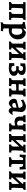

<svg xmlns="http://www.w3.org/2000/svg" viewBox="2300 -2814 750 5390"><g transform="rotate(90 2675.0 -119.0)"><path d="M34.5 5.2 40 -55.7Q72.3 -62.2 82.7 -74Q93.1 -85.7 93.1 -115.2L93.7 -360.7Q93.7 -383.7 87.9 -390.8Q82.1 -397.8 66.6 -397.8Q62.6 -397.8 55.4 -397.5Q48.3 -397.3 42.4 -397.3L37.6 -404.4L43.6 -462Q68.6 -461.6 97.5 -461.3Q126.4 -461 151.3 -461H427.9Q440.5 -461 468.7 -462.3Q496.9 -463.6 538.8 -465.1L534.5 -401.8Q506.2 -397.8 497.6 -390.8Q488.9 -383.7 487.4 -363.7Q484.7 -318.1 482.9 -272.7Q481.2 -227.2 480.2 -185.5Q479.2 -143.9 479.2 -107.9Q479.2 -78.6 484.8 -68.8Q490.4 -59 506.6 -59Q513.8 -59 522 -59.3Q530.2 -59.6 535.3 -60.1L539.7 -54.9L534.3 2.5Q516.2 1.5 493.7 1.2Q471.3 1 451.7 0.5Q432.1 0 420.4 0H313.6L319.1 -59.8Q349.7 -64.2 360 -74.5Q370.2 -84.8 370.2 -112.7L370.8 -350.9Q370.8 -373.9 361.5 -380.6Q352.2 -387.3 330.6 -387.3H261.7Q234.7 -387.3 223.7 -380.3Q212.7 -373.3 210.7 -352.4Q208.2 -303 205.9 -260.3Q203.6 -217.7 202.3 -180.5Q201.1 -143.4 201.1 -110.2Q201.1 -80.8 206.9 -71.1Q212.8 -61.3 229.1 -61.3Q237.7 -61.3 245.8 -61.8Q253.9 -62.3 258.5 -63.3L262.8 -58L255.8 2.5Q238.2 1.5 216.2 1.2Q194.2 1 174.6 0.5Q155 0 142.9 0Q126.4 0 96.6 1.3Q66.7 2.6 34.5 5.2Z M604 236.1 612.2 175.4Q640.6 172.4 649.2 160.2Q657.8 148.1 658.7 112.5Q659.6 93.3 660.5 65.7Q661.5 38.1 662.2 9.3Q662.9 -19.5 662.9 -41.4V-324Q662.9 -358.5 652.6 -371.1Q642.3 -383.7 614.4 -383.7H601.1L597.2 -389L602.5 -441Q647.8 -447.9 689.5 -455.3Q731.2 -462.7 757.8 -468.1Q784.4 -473.6 784.4 -473.6L793.1 -463.8Q793.1 -463.8 788.9 -443.6Q784.7 -423.5 782.2 -401.2L786.2 -396.5Q825.7 -432 851.7 -450.5Q877.7 -469.1 886.9 -469.1Q946.7 -469.1 991 -441.9Q1035.4 -414.8 1060.3 -365.5Q1085.3 -316.2 1085.3 -250.5Q1085.3 -191.5 1065.8 -143.5Q1046.3 -95.6 1010.7 -61.4Q975 -27.2 926.7 -8.7Q878.3 9.7 820.5 9.7Q813 9.7 802.8 9Q792.6 8.2 784.7 7.6Q776.8 7.1 776.8 7.1Q776.8 29.4 776.9 52.9Q776.9 76.4 776.9 99.7Q776.9 139 783.3 154.1Q789.6 169.3 813.6 169.3Q824.3 169.3 836.9 168.3Q849.5 167.4 853.9 167.4L856.3 171.3L845.6 231.8Q839 231.8 824.8 231.6Q810.5 231.4 792.9 230.9Q775.3 230.5 757.2 230.2Q739.2 230 724.9 230Q697.4 230 669.2 231.3Q641.1 232.5 622.6 234.3Q604 236.1 604 236.1ZM855.7 -71.4Q904.2 -71.4 931.2 -107.9Q958.2 -144.4 958.2 -211.6Q958.2 -261.3 945.9 -297.1Q933.6 -332.8 911 -352.3Q888.5 -371.8 858.7 -371.8Q844.1 -371.8 824.1 -363.5Q804.2 -355.2 786.3 -341.3Q784.7 -302.1 783.2 -256.9Q781.6 -211.8 780.9 -167.4Q780.1 -123 780.1 -85.9Q791.1 -81.5 812.2 -76.5Q833.4 -71.4 855.7 -71.4Z M1297.5 -64.4 1250.5 -114.4Q1320.3 -182.5 1388 -254.9Q1455.8 -327.3 1519.6 -403.3L1567 -353.3Q1496.8 -283.3 1429 -211.2Q1361.2 -139.1 1297.5 -64.4ZM1144.6 5.2 1150.1 -55.3Q1183.7 -61.3 1194.1 -73.1Q1204.5 -84.8 1204.5 -115.3L1204.6 -362.6Q1204.6 -385.6 1199.3 -392.7Q1194 -399.7 1177 -399.7Q1170.5 -399.7 1162.6 -399.5Q1154.7 -399.2 1154.7 -399.2L1150 -406.3L1155.5 -461.6Q1155.5 -461.6 1172.3 -461.6Q1189.2 -461.6 1211.5 -461.3Q1233.8 -461 1249.7 -461Q1263.9 -461 1284.2 -461.8Q1304.4 -462.6 1324.1 -463.1Q1343.8 -463.6 1356.8 -464.3Q1369.9 -465.1 1369.9 -465.1L1365.6 -402.8Q1338.2 -398.8 1330.6 -390.6Q1323.1 -382.4 1321.1 -356.1Q1319.1 -320.2 1317 -278.1Q1315 -235.9 1313.9 -192.6Q1312.9 -149.3 1312.9 -109.7Q1312.9 -80.4 1319.2 -70.6Q1325.6 -60.8 1342.9 -60.8Q1352.5 -60.8 1360.2 -61.8Q1368 -62.8 1368 -62.8L1372.3 -57.6L1364.8 2.5Q1364.8 2.5 1354 2Q1343.1 1.5 1327.1 1.2Q1311.2 1 1295.1 0.5Q1279 0 1268.1 0Q1245.1 0 1216.3 1Q1187.4 2.1 1166.3 3.4Q1145.2 4.6 1144.6 5.2ZM1661.1 1.5Q1661.1 1.5 1643 1Q1624.9 0.5 1598.3 0.3Q1571.7 0 1545.9 0Q1534.1 0 1515.9 0Q1497.7 0 1479.5 0.5Q1461.3 1 1449.2 1Q1437.2 1 1437.2 1L1443.3 -59.8Q1473.7 -60.8 1485.2 -74.2Q1496.7 -87.5 1496.7 -122.8L1497.3 -362.6Q1497.3 -384.7 1491.4 -392.2Q1485.6 -399.7 1469.1 -399.7Q1462.6 -399.7 1454.7 -399.5Q1446.9 -399.2 1446.9 -399.2L1442.6 -406.3L1448.1 -461.6Q1448.1 -461.6 1466.4 -461.6Q1484.7 -461.6 1509 -461.3Q1533.2 -461 1549.8 -461Q1563.4 -461 1582.8 -461.8Q1602.2 -462.6 1621.5 -463.1Q1640.9 -463.6 1653.5 -464.3Q1666.2 -465.1 1666.2 -465.1L1661.8 -403.7Q1634.3 -399.7 1625.2 -392.5Q1616.2 -385.2 1614.7 -364.7Q1612.7 -327.6 1610.5 -283.5Q1608.2 -239.4 1606.9 -194.9Q1605.6 -150.4 1605.6 -109.7Q1605.6 -82.6 1612.4 -72.2Q1619.2 -61.7 1637.3 -61.7Q1647.4 -61.7 1655.9 -63Q1664.3 -64.3 1664.3 -64.3L1668.1 -58Z M1884.4 8.5Q1830.9 8.5 1757 -4L1750.3 -12.7Q1751.8 -38.9 1752.5 -59.3Q1753.2 -79.7 1753.2 -98.6Q1753.1 -117.4 1751.6 -136.7L1769.9 -145.4L1827.7 -148.5Q1826.7 -101.2 1843.5 -82.1Q1860.4 -62.9 1902.9 -62.9Q1989.1 -62.9 1989.1 -126.6Q1989.1 -182.7 1926.5 -199.3L1840 -197.2L1834.9 -204.9L1843.2 -270.8L1933.8 -270.7Q1951.4 -280.8 1961 -297Q1970.6 -313.3 1970.6 -333.5Q1970.6 -362.2 1951.7 -377Q1932.9 -391.9 1893.7 -391.9Q1861.4 -391.9 1847.8 -376.8Q1834.2 -361.8 1829.6 -319.9L1755.3 -315Q1758.3 -336.9 1759.5 -370.2Q1760.8 -403.5 1759.7 -441.1L1768.2 -450.2Q1810.2 -459 1842.7 -462.7Q1875.3 -466.4 1907.3 -466.4Q1994.4 -466.4 2040.2 -438Q2086 -409.7 2086 -355.3Q2086 -321.6 2067.3 -295.6Q2048.5 -269.7 2008.9 -248Q2060.2 -233.9 2085.3 -205.8Q2110.4 -177.8 2110.4 -136.3Q2110.4 -91.8 2083.2 -59.2Q2056 -26.5 2005.5 -9Q1954.9 8.5 1884.4 8.5Z M2172.1 5.2 2177.5 -56.2Q2210.3 -62.2 2221.1 -74Q2231.9 -85.7 2231.9 -115.6L2232.5 -362.3Q2232.5 -384.4 2227 -391.9Q2221.5 -399.4 2204.9 -399.4Q2198.8 -399.4 2191.4 -399.1Q2184 -398.8 2182.2 -398.8L2177.5 -406L2182.9 -461.6Q2189.7 -461.6 2206.5 -461.6Q2223.3 -461.6 2242.7 -461.3Q2262 -461 2275.7 -461Q2292.7 -461 2317.1 -462.1Q2341.5 -463.1 2363.7 -464.1Q2386 -465.1 2396.8 -465.1L2392.5 -402.5Q2364.6 -398.5 2357.6 -390.3Q2350.5 -382.1 2348.5 -355.7L2343.5 -268.7L2435.5 -266.8Q2463.1 -266.8 2481.6 -267.8Q2500.1 -268.9 2521.2 -270.5L2521.7 -362.3Q2521.7 -384.8 2516.2 -392.1Q2510.7 -399.4 2494.2 -399.4Q2488.5 -399.4 2480.6 -399.1Q2472.7 -398.8 2470.4 -398.8L2466.2 -406L2471.6 -461.6Q2480.2 -461.6 2499.2 -461.6Q2518.3 -461.6 2539.1 -461.3Q2559.9 -461 2573.8 -461Q2589.1 -461 2612.5 -462.1Q2636 -463.1 2657.7 -464.1Q2679.4 -465.1 2689.7 -465.1L2685.8 -403.4Q2657.8 -399.4 2649.3 -392.1Q2640.7 -384.8 2638.7 -364.4Q2636.2 -324.6 2634.1 -279.3Q2632.1 -234 2631.1 -189.9Q2630.1 -145.8 2630.1 -107.7Q2630.1 -83.1 2636.6 -72.9Q2643.1 -62.6 2660.7 -62.6Q2669.6 -62.6 2677.8 -63.7Q2686.1 -64.7 2687.9 -65.2L2692.1 -58.9L2685.1 1.5Q2678.8 1.5 2659.6 1Q2640.4 0.5 2616.3 0.3Q2592.2 0 2570.5 0Q2557.5 0 2535 0Q2512.5 0 2491.7 0.5Q2470.8 1 2461.3 1L2467.9 -60.7Q2498.3 -61.7 2509.7 -75.1Q2521.2 -88.4 2521.2 -123.7V-198Q2519.4 -198 2505.5 -198.5Q2491.6 -199 2474.7 -199Q2457.9 -199 2445.4 -199Q2438.2 -199 2423.2 -198.2Q2408.2 -197.4 2390.8 -196.2Q2373.3 -194.9 2359.7 -193.9Q2346 -192.9 2341.5 -192.4L2340 -106.1Q2339 -80.8 2345 -71.3Q2351.1 -61.7 2367.8 -61.7Q2378 -61.7 2386.2 -62.5Q2394.5 -63.3 2394.9 -63.7L2398.7 -58.5L2392.2 2.5Q2382.7 2 2364.1 1.5Q2345.5 1 2326.3 0.5Q2307.1 0 2294 0Q2274.3 0 2248.6 1Q2222.9 2.1 2201.8 3.1Q2180.7 4.2 2172.1 5.2Z M3107 12Q3063 12 3037.3 -7.8Q3011.6 -27.6 3007.2 -65.4L2999.6 -68.2Q2979.6 -47.8 2958.8 -30.5Q2938 -13.3 2919.9 -2.6Q2901.8 8 2889.1 8Q2850.3 8 2819.3 -10.9Q2788.3 -29.9 2770.4 -62.8Q2752.6 -95.8 2752.6 -136.7Q2752.6 -167.6 2768.6 -190.5Q2784.7 -213.4 2810.5 -219.9L3003.2 -264.7L3003.8 -289.3Q3003.8 -332.1 2981.2 -356Q2958.7 -380 2918.5 -380Q2890.5 -380 2858.4 -366.3Q2826.2 -352.6 2800.7 -333.1L2792.6 -337.5L2774.7 -397.2Q2804.3 -413.5 2840.4 -431.4Q2876.5 -449.2 2908.8 -461.1Q2941.2 -473 2958 -473Q3016.5 -473 3053.1 -455Q3089.7 -437.1 3106.9 -406.5Q3124.1 -376 3124.1 -336.8Q3124.1 -324.3 3121.1 -297.1Q3118.2 -269.9 3114.2 -237.7Q3110.2 -205.6 3107.2 -176.7Q3104.3 -147.7 3104.3 -130.7Q3104.3 -111.9 3113.9 -101Q3123.6 -90.1 3139.9 -90.1Q3153.3 -90.1 3166.9 -96.1Q3180.5 -102.2 3188.1 -107.5L3203.5 -86.5Q3193.2 -68.5 3177.3 -47.3Q3161.3 -26.1 3143.2 -9.6Q3125.1 6.9 3107 12ZM2926 -87.1Q2941.4 -87.1 2961.7 -95.4Q2982 -103.7 2998 -116.1L3001.2 -210.9L2894.1 -181.2Q2870.1 -174.4 2870.1 -148.2Q2870.1 -122.5 2885.5 -104.8Q2900.9 -87.1 2926 -87.1Z M3663.4 1.5Q3656.9 1.1 3640.9 0.8Q3625 0.5 3602.8 0.3Q3580.6 0 3552.6 0Q3541 0 3519.6 0Q3498.2 0 3476.9 0.5Q3455.6 1 3443.1 1L3449.6 -59.4Q3481.2 -61.3 3492 -73.7Q3502.9 -86.1 3502.9 -117.9L3503 -360.8Q3503 -383.8 3498.9 -390.9Q3494.7 -397.9 3480.4 -397.9Q3474.8 -397.9 3468 -397.6Q3461.2 -397.4 3459.4 -397.4L3454.7 -404.5L3460.1 -461.6Q3470.2 -461.6 3487.9 -461.6Q3505.6 -461.6 3524.6 -461.3Q3543.6 -461 3556.6 -461Q3568.1 -461 3586.2 -462.1Q3604.3 -463.1 3625.8 -463.9Q3647.3 -464.7 3668 -465.1L3664.1 -401.9Q3637.9 -397.9 3629 -390.6Q3620.1 -383.4 3618.7 -362.9Q3617.2 -326.3 3615.4 -282Q3613.6 -237.7 3612.7 -192.6Q3611.8 -147.6 3611.8 -107.7Q3611.8 -76.2 3623 -67.2Q3634.2 -58.2 3666.1 -63.8L3670.4 -57.6ZM3548.9 -190.1Q3488.3 -161.8 3434.5 -154.8Q3380.7 -147.9 3339.9 -161.3Q3299 -174.7 3275.8 -206.9Q3252.5 -239.2 3252.5 -288.8V-369.5Q3252.5 -386.5 3248.3 -393.3Q3244 -400.1 3232.2 -400.1Q3230.1 -400.1 3225 -399.8Q3219.9 -399.6 3214.7 -399.6L3210.6 -406.7L3215.5 -461.6L3294.5 -461Q3307.6 -461 3336.6 -462.3Q3365.7 -463.6 3413.5 -465.1L3408.6 -403.2Q3382.5 -399.2 3375.4 -390.8Q3368.3 -382.4 3367.3 -356.5L3365.9 -303.5Q3364.9 -262.7 3384.5 -243.8Q3404.1 -224.8 3442.9 -221.6L3547.6 -249.5Z M3893.5 -64.4 3846.5 -114.4Q3916.3 -182.5 3984 -254.9Q4051.8 -327.3 4115.6 -403.3L4163 -353.3Q4092.8 -283.3 4025 -211.2Q3957.2 -139.1 3893.5 -64.4ZM3740.6 5.2 3746.1 -55.3Q3779.7 -61.3 3790.1 -73.1Q3800.5 -84.8 3800.5 -115.3L3800.6 -362.6Q3800.6 -385.6 3795.3 -392.7Q3790 -399.7 3773 -399.7Q3766.5 -399.7 3758.6 -399.5Q3750.7 -399.2 3750.7 -399.2L3746 -406.3L3751.5 -461.6Q3751.5 -461.6 3768.3 -461.6Q3785.2 -461.6 3807.5 -461.3Q3829.8 -461 3845.7 -461Q3859.9 -461 3880.2 -461.8Q3900.4 -462.6 3920.1 -463.1Q3939.8 -463.6 3952.8 -464.3Q3965.9 -465.1 3965.9 -465.1L3961.6 -402.8Q3934.2 -398.8 3926.6 -390.6Q3919.1 -382.4 3917.1 -356.1Q3915.1 -320.2 3913 -278.1Q3911 -235.9 3909.9 -192.6Q3908.9 -149.3 3908.9 -109.7Q3908.9 -80.4 3915.2 -70.6Q3921.6 -60.8 3938.9 -60.8Q3948.5 -60.8 3956.2 -61.8Q3964 -62.8 3964 -62.8L3968.3 -57.6L3960.8 2.5Q3960.8 2.5 3950 2Q3939.1 1.5 3923.1 1.2Q3907.2 1 3891.1 0.5Q3875 0 3864.1 0Q3841.1 0 3812.3 1Q3783.4 2.1 3762.3 3.4Q3741.2 4.6 3740.6 5.2ZM4257.1 1.5Q4257.1 1.5 4239 1Q4220.9 0.5 4194.3 0.3Q4167.7 0 4141.9 0Q4130.1 0 4111.9 0Q4093.7 0 4075.5 0.5Q4057.3 1 4045.2 1Q4033.2 1 4033.2 1L4039.3 -59.8Q4069.7 -60.8 4081.2 -74.2Q4092.7 -87.5 4092.7 -122.8L4093.3 -362.6Q4093.3 -384.7 4087.4 -392.2Q4081.6 -399.7 4065.1 -399.7Q4058.6 -399.7 4050.7 -399.5Q4042.9 -399.2 4042.9 -399.2L4038.6 -406.3L4044.1 -461.6Q4044.1 -461.6 4062.4 -461.6Q4080.7 -461.6 4105 -461.3Q4129.2 -461 4145.8 -461Q4159.4 -461 4178.8 -461.8Q4198.2 -462.6 4217.5 -463.1Q4236.9 -463.6 4249.5 -464.3Q4262.2 -465.1 4262.2 -465.1L4257.8 -403.7Q4230.3 -399.7 4221.2 -392.5Q4212.2 -385.2 4210.7 -364.7Q4208.7 -327.6 4206.5 -283.5Q4204.2 -239.4 4202.9 -194.9Q4201.6 -150.4 4201.6 -109.7Q4201.6 -82.6 4208.4 -72.2Q4215.2 -61.7 4233.3 -61.7Q4243.4 -61.7 4251.9 -63Q4260.3 -64.3 4260.3 -64.3L4264.1 -58Z M4391.9 5.4 4397.9 -55Q4430.7 -58 4446.7 -63.5Q4462.7 -69 4467.8 -83.5Q4473 -98 4473 -125.2V-394.4Q4446.2 -393.9 4430.5 -390.7Q4414.7 -387.5 4405.9 -377.4Q4397 -367.3 4392.7 -348.3Q4388.3 -329.4 4384.6 -298.3L4315.9 -293.9Q4317 -303.2 4318.6 -321.7Q4320.1 -340.1 4321.2 -364Q4322.2 -388 4323.2 -413.1Q4324.2 -438.2 4324.2 -460.2L4332 -469L4410.8 -461H4646.3L4726 -469L4733.8 -460.2Q4734.8 -427.7 4736.2 -393.2Q4737.5 -358.7 4739.1 -332.6Q4740.7 -306.5 4741.2 -298.3L4672.5 -293.9Q4668.4 -327.4 4664.3 -347Q4660.1 -366.6 4652.3 -376.5Q4644.5 -386.4 4629.5 -390.1Q4614.5 -393.9 4588.8 -394.4Q4586.7 -362.4 4585.1 -315.8Q4583.5 -269.2 4582.7 -215.8Q4581.9 -162.4 4581.9 -109.3Q4581.9 -82.4 4591 -71.4Q4600.1 -60.4 4621.6 -60.4Q4635.1 -60.4 4646.8 -61.1Q4658.5 -61.8 4661.8 -62.4L4664.7 -58.5L4657.7 3.9Q4650.6 3.9 4633.7 3.2Q4616.8 2.5 4596.3 2Q4575.7 1.5 4556.1 0.7Q4536.4 0 4523.7 0Q4509.6 0 4490.2 0.7Q4470.9 1.5 4450.9 2.4Q4430.9 3.4 4414.7 4.1Q4398.5 4.8 4391.9 5.4Z M4943.5 -64.4 4896.5 -114.4Q4966.3 -182.5 5034 -254.9Q5101.8 -327.3 5165.6 -403.3L5213 -353.3Q5142.8 -283.3 5075 -211.2Q5007.2 -139.1 4943.5 -64.4ZM4790.6 5.2 4796.1 -55.3Q4829.7 -61.3 4840.1 -73.1Q4850.5 -84.8 4850.5 -115.3L4850.6 -362.6Q4850.6 -385.6 4845.3 -392.7Q4840 -399.7 4823 -399.7Q4816.5 -399.7 4808.6 -399.5Q4800.7 -399.2 4800.7 -399.2L4796 -406.3L4801.5 -461.6Q4801.5 -461.6 4818.3 -461.6Q4835.2 -461.6 4857.5 -461.3Q4879.8 -461 4895.7 -461Q4909.9 -461 4930.2 -461.8Q4950.4 -462.6 4970.1 -463.1Q4989.8 -463.6 5002.8 -464.3Q5015.9 -465.1 5015.9 -465.1L5011.6 -402.8Q4984.2 -398.8 4976.6 -390.6Q4969.1 -382.4 4967.1 -356.1Q4965.1 -320.2 4963 -278.1Q4961 -235.9 4959.9 -192.6Q4958.9 -149.3 4958.9 -109.7Q4958.9 -80.4 4965.2 -70.6Q4971.6 -60.8 4988.9 -60.8Q4998.5 -60.8 5006.2 -61.8Q5014 -62.8 5014 -62.8L5018.3 -57.6L5010.8 2.5Q5010.8 2.5 5000 2Q4989.1 1.5 4973.1 1.2Q4957.2 1 4941.1 0.5Q4925 0 4914.1 0Q4891.1 0 4862.3 1Q4833.4 2.1 4812.3 3.4Q4791.2 4.6 4790.6 5.2ZM5307.1 1.5Q5307.1 1.5 5289 1Q5270.9 0.5 5244.3 0.3Q5217.7 0 5191.9 0Q5180.1 0 5161.9 0Q5143.7 0 5125.5 0.5Q5107.3 1 5095.2 1Q5083.2 1 5083.2 1L5089.3 -59.8Q5119.7 -60.8 5131.2 -74.2Q5142.7 -87.5 5142.7 -122.8L5143.3 -362.6Q5143.3 -384.7 5137.4 -392.2Q5131.6 -399.7 5115.1 -399.7Q5108.6 -399.7 5100.7 -399.5Q5092.9 -399.2 5092.9 -399.2L5088.6 -406.3L5094.1 -461.6Q5094.1 -461.6 5112.4 -461.6Q5130.7 -461.6 5155 -461.3Q5179.2 -461 5195.8 -461Q5209.4 -461 5228.8 -461.8Q5248.2 -462.6 5267.5 -463.1Q5286.9 -463.6 5299.5 -464.3Q5312.2 -465.1 5312.2 -465.1L5307.8 -403.7Q5280.3 -399.7 5271.2 -392.5Q5262.2 -385.2 5260.7 -364.7Q5258.7 -327.6 5256.5 -283.5Q5254.2 -239.4 5252.9 -194.9Q5251.6 -150.4 5251.6 -109.7Q5251.6 -82.6 5258.4 -72.2Q5265.2 -61.7 5283.3 -61.7Q5293.4 -61.7 5301.9 -63Q5310.3 -64.3 5310.3 -64.3L5314.1 -58Z"/></g></svg>

Font: Alegreya
Style: Regular
Weight: 400
Designer: Juan Pablo del Peral
Foundry: Huerta Tipografica
Version: Version 2.009